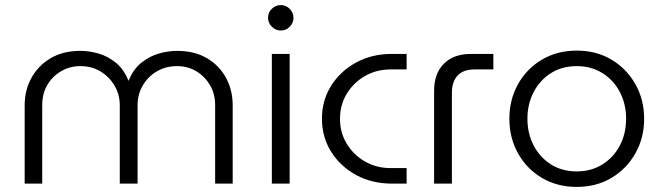

<svg xmlns="http://www.w3.org/2000/svg" viewBox="-20 -722 2603 755"><path d="M77 0V-308Q77 -367 103.5 -415.5Q130 -464 179 -493Q228 -522 296 -522Q331 -522 367.5 -511.5Q404 -501 435.5 -475.5Q467 -450 485 -405H486Q504 -450 536 -475.5Q568 -501 605 -511.5Q642 -522 676 -522Q745 -522 794 -493Q843 -464 869 -415.5Q895 -367 895 -308V0H826V-308Q826 -353 806 -387Q786 -421 752.5 -441.5Q719 -462 676 -462Q632 -462 597 -441.5Q562 -421 541.5 -386Q521 -351 521 -308V0H451V-308Q451 -351 430 -386Q409 -421 374.5 -441.5Q340 -462 296 -462Q254 -462 219.5 -441.5Q185 -421 165.5 -387Q146 -353 146 -308V0Z M1049 0V-510H1119V0ZM1084 -602Q1064 -602 1049 -617Q1034 -632 1034 -652Q1034 -673 1049 -687.5Q1064 -702 1084 -702Q1105 -702 1119.5 -687Q1134 -672 1134 -652Q1134 -632 1119.5 -617Q1105 -602 1084 -602Z M1521 0Q1442 0 1380 -34Q1318 -68 1282 -125.5Q1246 -183 1246 -255Q1246 -327 1282 -384.5Q1318 -442 1380 -476Q1442 -510 1521 -510H1579V-449H1516Q1461 -449 1416 -423.5Q1371 -398 1344 -354Q1317 -310 1317 -255Q1317 -200 1344 -156Q1371 -112 1416 -86.5Q1461 -61 1516 -61H1579V0Z M1687 0V-365Q1687 -433 1725.5 -471.5Q1764 -510 1832 -510H1920V-449H1846Q1802 -449 1779.5 -425Q1757 -401 1757 -357V0Z M2248 13Q2171 13 2111 -22.5Q2051 -58 2017 -119Q1983 -180 1983 -255Q1983 -330 2017 -391Q2051 -452 2111 -487.5Q2171 -523 2248 -523Q2325 -523 2384.5 -487.5Q2444 -452 2478.5 -391Q2513 -330 2513 -255Q2513 -180 2478.5 -119Q2444 -58 2384.5 -22.5Q2325 13 2248 13ZM2248 -48Q2305 -48 2349 -75.5Q2393 -103 2417.5 -150Q2442 -197 2442 -255Q2442 -313 2417.5 -360Q2393 -407 2349 -434.5Q2305 -462 2248 -462Q2190 -462 2146.5 -434.5Q2103 -407 2078.5 -360Q2054 -313 2054 -255Q2054 -197 2078.5 -150Q2103 -103 2146.5 -75.5Q2190 -48 2248 -48Z"/></svg>

Font: MuseoModerno SemiBold Light
Style: Regular
Weight: 300
Version: Version 1.001